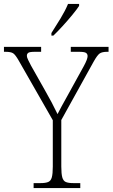

<svg xmlns="http://www.w3.org/2000/svg" viewBox="-29 -951 569 971"><path d="M141 0V-25H177Q201 -25 214.5 -30.5Q228 -36 233 -54Q238 -72 238 -108V-343L66 -644Q49 -674 37.5 -681.5Q26 -689 -1 -689H-9V-714H179V-689H147Q120 -689 113.5 -683.5Q107 -678 107 -670Q107 -660 113.5 -647.5Q120 -635 128 -619L198 -495Q216 -464 232 -433.5Q248 -403 262 -374Q270 -390 283 -414Q296 -438 314 -470L395 -617Q414 -652 414 -667Q414 -678 406 -683.5Q398 -689 371 -689H329V-714H520V-689H513Q487 -689 475 -680.5Q463 -672 445 -640L281 -344V-109Q281 -72 286 -54Q291 -36 304 -30.5Q317 -25 341 -25H377V0ZM231 -784Q253 -818 277 -857.5Q301 -897 315 -931H371V-921Q360 -904 337 -876Q314 -848 288 -819.5Q262 -791 241 -771H231Z"/></svg>

Font: Noto Serif Lao SemiCondensed ExtraLight
Style: Regular
Weight: 200
Width: 4
Designer: Monotype Design Team
Foundry: Monotype Imaging Inc.
Version: Version 2.003; ttfautohint (v1.8.4.7-5d5b)